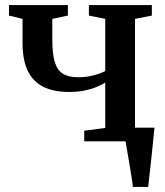

<svg xmlns="http://www.w3.org/2000/svg" viewBox="-20 -558 650 758"><path d="M504.5 180Q502.5 160.5 498.5 135.8Q494.5 111 490.2 85.2Q486 59.5 482 37Q478 14.5 475.5 -1L439 -54H590Q588 -35 585.5 -11.2Q583 12.5 580.5 38.5Q578 64.5 575 90.2Q572 116 569.5 139.2Q567 162.5 565 180ZM312.5 0V-42L395.5 -53V-232Q379 -222 358.2 -213.5Q337.5 -205 311.2 -200Q285 -195 253 -195Q190 -195 149.5 -216Q109 -237 89 -279.8Q69 -322.5 69 -387.5V-483.5L15.5 -496.5V-538H248V-496.5L186.5 -483.5V-400.5Q186.5 -345.5 196.2 -313.2Q206 -281 228.2 -267Q250.5 -253 288.5 -253Q321 -253 350 -260.8Q379 -268.5 395.5 -277.5V-483.5L331 -496.5V-538H579.5V-496.5L513 -483.5V-53L580.5 -42V0Z"/></svg>

Font: Merriweather 60pt SemiBold
Style: Regular
Weight: 600
Version: Version 2.100